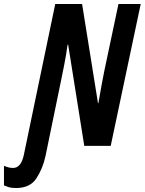

<svg xmlns="http://www.w3.org/2000/svg" viewBox="-131 -734 728 966"><path d="M98 51 176 -328Q182 -356 192 -407Q202 -458 209 -509H212L293 0H426L577 -714H465L394 -378Q388 -349 380 -305.5Q372 -262 364 -215H362L282 -714H147L-11 45Q-25 111 -65 111Q-88 111 -111 100V199Q-99 204 -86 208Q-73 212 -50 212Q20 212 52 163.5Q84 115 98 51Z"/></svg>

Font: Noto Sans Display Condensed
Style: Bold Italic
Weight: 700
Width: 3
Designer: Monotype Design team
Foundry: Monotype Imaging Inc.
Version: 1.000